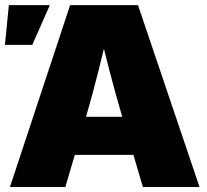

<svg xmlns="http://www.w3.org/2000/svg" viewBox="-30 -748 828 768"><path d="M9.8 0 250.5 -727.5H522L768.1 0H541.5L458.5 -282.2Q431.6 -374 407.2 -467.8Q382.8 -561.5 360.4 -658.7H410.6Q388.2 -561.5 364.7 -467.8Q341.3 -374 314.5 -282.2L231.4 0ZM189 -128.4V-280.8H589.4V-128.4ZM-10.3 -568.4 5.4 -727.5H169.4L99.1 -568.4Z"/></svg>

Font: Inter 24pt Black
Style: Regular
Weight: 900
Designer: Rasmus Andersson
Foundry: rsms
Version: Version 4.001;git-66647c0bb